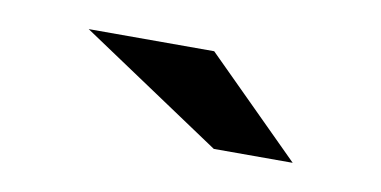

<svg xmlns="http://www.w3.org/2000/svg" viewBox="-30 -775 437 220"><g transform="rotate(10 188.5 -665.0)"><path d="M316.9 -609.9H225.1L60.1 -720.2H206.1Z"/></g></svg>

Font: Aldrich
Style: Regular
Weight: 400
Designer: Matthew Desmond
Foundry: Matthew Desmond
Version: Version 1.002 2011